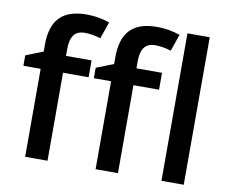

<svg xmlns="http://www.w3.org/2000/svg" viewBox="-82 -870 1169 974"><g transform="rotate(10 502.5 -382.5)"><path d="M353 -453.1H221.2V0H106V-453.1H17.1V-506.8L106 -542V-577.1Q106 -672.9 150.9 -719Q195.8 -765.1 288.1 -765.1Q348.6 -765.1 407.2 -745.1L377 -658.2Q334.5 -671.9 295.9 -671.9Q256.8 -671.9 239 -647.7Q221.2 -623.5 221.2 -575.2V-540H353ZM715.8 -453.1H584V0H468.8V-453.1H379.9V-506.8L468.8 -542V-577.1Q468.8 -672.9 513.7 -719Q558.6 -765.1 650.9 -765.1Q711.4 -765.1 770 -745.1L739.7 -658.2Q697.3 -671.9 658.7 -671.9Q619.6 -671.9 601.8 -647.7Q584 -623.5 584 -575.2V-540H715.8ZM922.9 0H808.1V-759.8H922.9Z"/></g></svg>

Font: f2_52653          
Style: Regular
Weight: 600
Foundry: Ascender Corporation
Version: Version 1.10